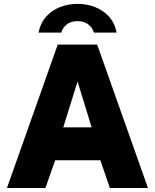

<svg xmlns="http://www.w3.org/2000/svg" viewBox="-20 -948 781 968"><path d="M15 0 271 -723H470L726 0H534L486 -140H258L209 0ZM299 -306H442L371 -537ZM174 -783.5Q184 -832.5 213 -864.5Q242 -896.5 283.2 -912.5Q324.5 -928.5 371 -928.5Q417.5 -928.5 458.8 -912.5Q500 -896.5 529.2 -864.5Q558.5 -832.5 568 -783.5H453.5Q446 -809 424.8 -825.2Q403.5 -841.5 371 -841.5Q338 -841.5 317 -825.2Q296 -809 289 -783.5Z"/></svg>

Font: Public Sans Thin Black
Style: Regular
Weight: 900
Version: Version 2.001